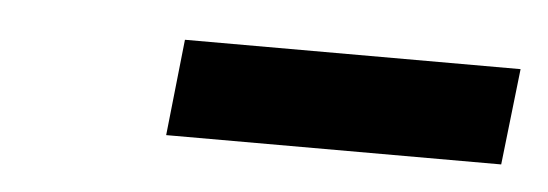

<svg xmlns="http://www.w3.org/2000/svg" viewBox="-24 -725 448 157"><g transform="rotate(5 199.5 -646.5)"><path d="M123.5 -686 115 -607H390L399 -686Z"/></g></svg>

Font: Lato
Style: Bold Italic
Weight: 700
Italic angle: -7°
Designer: Lukasz Dziedzic
Foundry: tyPoland Lukasz Dziedzic
Version: Version 2.007; 2014-02-27